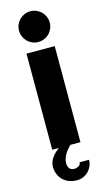

<svg xmlns="http://www.w3.org/2000/svg" viewBox="-148 -837 600 1088"><g transform="rotate(-15 152.0 -293.0)"><path d="M255.9 108.9Q255.9 128.4 248.5 145.5Q241.2 162.6 228.5 175.5Q215.8 188.5 198.7 196Q181.6 203.6 162.1 203.6Q137.2 203.6 116.5 196Q95.7 188.5 80.3 174.1Q64.9 159.7 56.4 139.4Q47.9 119.1 47.9 93.8Q47.9 80.1 52.7 66.9Q57.6 53.7 65.9 41.7Q74.2 29.8 85.2 19.3Q96.2 8.8 108.4 0H69.3V-563.5H234.9V0H175.3Q165.5 9.8 156.5 20.8Q147.5 31.7 140.6 43.9Q133.8 56.2 129.6 68.8Q125.5 81.5 125.5 93.8Q125.5 112.8 134.5 125Q143.6 137.2 164.1 137.2Q176.3 137.2 188.2 130.1Q200.2 123 200.7 108.9ZM242.2 -700.2Q242.2 -681.6 235.1 -665Q228 -648.4 215.8 -636.2Q203.6 -624 187 -616.9Q170.4 -609.9 151.9 -609.9Q133.3 -609.9 116.9 -616.9Q100.6 -624 88.4 -636.2Q76.2 -648.4 69.1 -665Q62 -681.6 62 -700.2Q62 -718.8 69.1 -735.1Q76.2 -751.5 88.4 -763.7Q100.6 -775.9 116.9 -783Q133.3 -790 151.9 -790Q170.4 -790 187 -783Q203.6 -775.9 215.8 -763.7Q228 -751.5 235.1 -735.1Q242.2 -718.8 242.2 -700.2Z"/></g></svg>

Font: Aclonica
Style: Regular
Weight: 400
Designer: Astigmatic (AOETI)
Foundry: Astigmatic (AOETI)
Version: Version 1.000